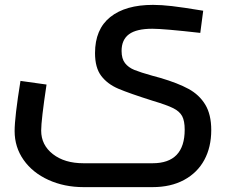

<svg xmlns="http://www.w3.org/2000/svg" viewBox="-20 -520 950 788"><path d="M40 18Q40 -39 64 -188L171 -173Q149 -27 149 16Q149 75 197 112.5Q245 150 323 150H606Q738 150 738 12Q738 -24 727.5 -43.5Q717 -63 691 -76Q665 -89 608 -106Q510 -137 465.5 -156Q421 -175 395.5 -208.5Q370 -242 370 -302Q370 -400 432.5 -450Q495 -500 608 -500Q642 -500 685.5 -495Q729 -490 814 -476L802 -385Q652 -402 605 -402Q540 -402 509.5 -379.5Q479 -357 479 -311Q479 -279 493 -261Q507 -243 531.5 -233Q556 -223 606 -209L639 -200Q710 -179 754 -155Q798 -131 822.5 -90.5Q847 -50 847 14Q847 84 818.5 136.5Q790 189 735.5 218.5Q681 248 606 248H323Q244 248 179 218.5Q114 189 77 136.5Q40 84 40 18Z"/></svg>

Font: Cairo SemiBold
Style: Regular
Weight: 600
Designer: Mohamed Gaber, Accademia di Belle Arti di Urbino and others
Foundry: Kief Type Foundry, Accademia di Belle Arti di Urbino and others
Version: Version 3.011